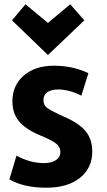

<svg xmlns="http://www.w3.org/2000/svg" viewBox="-20 -857 500 897"><path d="M411 -149Q411 -72 353.5 -26Q296 20 196 20Q91 20 24 -19L57 -130Q121 -95 186 -95Q221 -95 241.5 -109Q262 -123 262 -147Q262 -171 240.5 -187.5Q219 -204 162 -227Q97 -255 67.5 -292Q38 -329 38 -384Q38 -458 91 -504Q144 -550 232 -550Q321 -550 393 -515L360 -410Q304 -439 251 -439Q219 -439 201 -426Q183 -413 183 -390Q183 -366 199.5 -353.5Q216 -341 261 -320Q273 -315 279 -312Q350 -281 380.5 -243.5Q411 -206 411 -149ZM99 -837 204 -750 308 -837 374 -762 204 -600 36 -762Z"/></svg>

Font: Repo
Style: Bold
Weight: 700
Designer: Stefan Peev
Foundry: Context Ltd
Version: Version 001.000